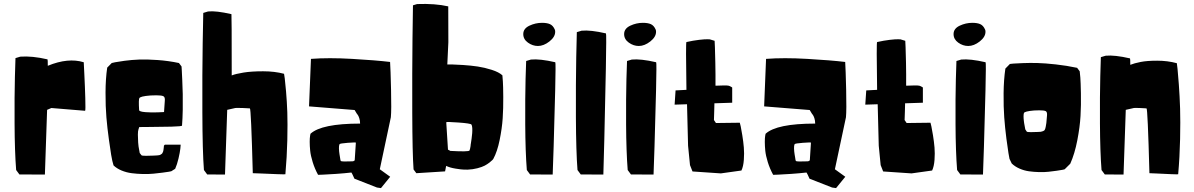

<svg xmlns="http://www.w3.org/2000/svg" viewBox="-20 -881 6065 975"><path d="M222.7 -546.9Q325.7 -589.4 405.3 -564.9Q405.8 -558.1 406.2 -546.1Q406.7 -534.2 408.4 -501.7Q410.2 -469.2 411.1 -440.9Q412.1 -412.6 413.1 -383.1Q414.1 -353.5 413.8 -335.9Q413.6 -318.4 412.1 -318.4L240.7 -332.5L219.2 -323.2L208 5.4L78.6 4.9L62 -17.6Q54.7 -110.8 54 -252.9Q53.2 -395 55.7 -490.2L58.6 -585.9L83 -593.3Q143.1 -597.7 221.2 -579.6Q222.7 -579.6 222.7 -546.9Z M817.4 -146.5H897.5Q897.9 -145.5 895.8 -126.2Q893.6 -106.9 886.5 -76.4Q879.4 -45.9 869.6 -23.9Q868.2 -22.9 866.2 -21.7Q864.3 -20.5 859.6 -17.6Q855 -14.6 852.1 -12.7Q849.1 -10.7 849.1 -11.2L836.9 -8.8Q825.2 -6.8 804.7 -4.2Q784.2 -1.5 758.8 1Q733.4 3.4 704.6 2.7Q675.8 2 648.9 -1.5Q622.1 -4.9 597.4 -15.1Q572.8 -25.4 556.6 -41L550.3 -64.5Q547.9 -75.7 544.4 -95.2Q541 -114.7 533 -172.6Q524.9 -230.5 520.3 -285.2Q515.6 -339.8 515.9 -410.6Q516.1 -481.4 524.4 -537.6L547.4 -561Q553.7 -562.5 564.9 -564.9Q576.2 -567.4 612.5 -572.3Q648.9 -577.1 686.8 -578.6Q724.6 -580.1 780 -576.2Q835.4 -572.3 888.7 -561L901.9 -543.5Q902.3 -536.6 903.1 -524.2Q903.8 -511.7 905.5 -474.9Q907.2 -438 908 -403.3Q908.7 -368.7 908 -323.7Q907.2 -278.8 904.3 -243.2Q904.3 -239.3 849.9 -237.8Q795.4 -236.3 741.2 -236.3L687 -235.8L683.1 -223.6Q680.2 -216.3 680.2 -197Q680.2 -177.7 681.6 -157.2L683.6 -137.2L689.5 -104L698.7 -92.3Q702.1 -89.8 721.9 -89.8Q741.7 -89.8 759.8 -90.8L778.3 -91.8Q783.7 -92.3 788.1 -93Q792.5 -93.8 795.7 -95.9Q798.8 -98.1 801.3 -99.6Q803.7 -101.1 805.4 -105.2Q807.1 -109.4 808.1 -110.8Q809.1 -112.3 809.8 -117.9Q810.5 -123.5 810.8 -125Q811 -126.5 811.8 -133.3Q812.5 -140.1 812.5 -141.6ZM686.5 -321.8Q687 -314 718.5 -311.5Q750 -309.1 781.2 -310.5L813 -312Q815.9 -357.9 816.9 -369.1Q818.8 -387.7 809.8 -392.3Q800.8 -397 774.4 -397Q742.2 -397 720.7 -393.8Q699.2 -390.6 693.4 -387.2L688 -383.8Q683.1 -376.5 686.5 -321.8Z M1156.7 -498Q1176.3 -505.9 1216.6 -512.5Q1256.8 -519 1315.9 -519Q1375 -519 1422.4 -506.3Q1423.8 -498 1426 -482.9Q1428.2 -467.8 1432.6 -416.7Q1437 -365.7 1439 -310.3Q1440.9 -254.9 1439 -169.2Q1437 -83.5 1429.2 3.9Q1429.2 4.9 1387.7 3.4Q1346.2 2 1305.2 0L1263.7 -1.5Q1254.9 -330.1 1249 -330.6Q1231 -332 1212.4 -332.5Q1193.8 -333 1184.1 -333L1174.8 -332.5L1133.8 -323.2L1122.6 5.4L1032.2 4.9L1015.6 -17.6Q1008.3 -110.8 1007.6 -310.3Q1006.8 -509.8 1009.3 -662.6L1012.2 -815.4L1036.6 -822.8Q1077.1 -827.1 1155.3 -809.1Q1156.7 -809.1 1156.7 -498Z M1787.1 -156.7Q1785.6 -158.7 1746.1 -155.8Q1706.5 -152.8 1704.1 -148.9Q1700.7 -141.6 1701.2 -126.7Q1701.7 -111.8 1704.1 -97.2L1706.5 -82.5Q1708.5 -66.9 1710.4 -63.5Q1711.9 -61.5 1727.5 -61Q1743.2 -60.5 1758.3 -61.5L1773.4 -62L1781.2 -66.4ZM1961.4 16.6 1914.6 74.2 1894.5 71.3 1779.8 26.4Q1779.3 25.4 1778.6 23.7Q1777.8 22 1775.9 17.8Q1773.9 13.7 1772.2 9.8Q1770.5 5.9 1768.6 2.2Q1766.6 -1.5 1765.4 -3.4Q1764.2 -5.4 1764.2 -4.9Q1730 -1 1687.7 2Q1645.5 4.9 1620.1 5.9L1595.2 6.8Q1578.1 -24.4 1567.9 -57.6Q1557.6 -90.8 1555.2 -115.5Q1552.7 -140.1 1552.7 -160.4Q1552.7 -180.7 1554.7 -191.4L1556.6 -201.7Q1612.8 -253.4 1808.6 -253.4Q1808.6 -268.6 1804.4 -281Q1800.3 -293.5 1795.9 -298.8L1792 -303.7L1780.8 -322.3L1549.3 -340.8L1559.1 -582Q1648.9 -588.9 1768.1 -582Q1887.2 -575.2 1960.9 -566.4Q1963.4 -529.3 1965.8 -425.3Q1968.3 -321.3 1964.8 -285.6L1908.7 -21.5Z M2374 -248.5Q2369.6 -254.4 2308.8 -258.8Q2248 -263.2 2246.1 -260.3L2254.9 -121.1L2267.1 -114.7Q2359.4 -109.4 2364.3 -116.7Q2365.7 -119.1 2367.2 -126.5Q2368.7 -133.8 2369.6 -139.6L2370.1 -146Q2370.6 -149.4 2371.6 -155.3Q2372.6 -161.1 2374.8 -176.8Q2377 -192.4 2377.9 -205.1Q2378.9 -217.8 2378.2 -230.7Q2377.4 -243.7 2374 -248.5ZM2531.2 -498.5Q2532.2 -486.8 2533.7 -466.3Q2535.2 -445.8 2535.6 -388.4Q2536.1 -331.1 2532.7 -280Q2529.3 -229 2517.3 -170.2Q2505.4 -111.3 2484.9 -73.7Q2483.4 -71.8 2480.5 -68.4Q2477.5 -64.9 2466.1 -55.9Q2454.6 -46.9 2441.2 -39.8Q2427.7 -32.7 2404.3 -26.6Q2380.9 -20.5 2354.5 -19.5Q2347.2 -19.5 2335 -19.8Q2322.8 -20 2293.7 -24.7Q2264.6 -29.3 2245.6 -38.6L2240.2 -10.7L2094.2 -1.5L2080.1 -20.5Q2074.2 -100.1 2073.5 -308.3Q2072.8 -516.6 2074.7 -685.5L2077.1 -854L2098.1 -860.4Q2189.9 -863.8 2256.3 -848.6L2256.8 -666.5L2251.5 -553.7Q2260.3 -553.7 2275.1 -553.7Q2290 -553.7 2330.8 -551Q2371.6 -548.3 2406 -543.2Q2440.4 -538.1 2477.1 -526.4Q2513.7 -514.6 2531.2 -498.5Z M2671.9 4.9 2655.3 -17.6Q2647.9 -110.8 2647.2 -249.3Q2646.5 -387.7 2648.9 -479.5L2651.9 -571.3L2676.3 -578.6Q2721.7 -583 2799.8 -564.9Q2802.7 -564.5 2799.3 -421.9Q2795.9 -279.3 2791.5 -136.7L2786.6 5.4ZM2799.3 -719.7Q2799.3 -693.4 2770 -670.4Q2740.7 -647.5 2711.9 -647.5Q2684.6 -647.5 2660.9 -664.6Q2637.2 -681.6 2637.2 -708Q2637.2 -735.8 2668.2 -750.5Q2699.2 -765.1 2732.4 -765.1Q2757.8 -765.1 2772.9 -758.3Q2788.1 -751.5 2796.9 -731.9Q2799.3 -728 2799.3 -719.7Z M2929.2 4.9 2912.6 -17.6Q2905.3 -110.8 2904.5 -285.9Q2903.8 -460.9 2906.2 -589.4L2909.2 -717.8L2933.6 -725.1Q2979 -729.5 3057.1 -711.4Q3060.1 -710.9 3056.6 -531.7Q3053.2 -352.5 3048.8 -173.8L3043.9 5.4Z M3184.1 4.9 3167.5 -17.6Q3160.2 -110.8 3159.4 -249.3Q3158.7 -387.7 3161.1 -479.5L3164.1 -571.3L3188.5 -578.6Q3233.9 -583 3312 -564.9Q3314.9 -564.5 3311.5 -421.9Q3308.1 -279.3 3303.7 -136.7L3298.8 5.4ZM3311.5 -719.7Q3311.5 -693.4 3282.2 -670.4Q3252.9 -647.5 3224.1 -647.5Q3196.8 -647.5 3173.1 -664.6Q3149.4 -681.6 3149.4 -708Q3149.4 -735.8 3180.4 -750.5Q3211.4 -765.1 3244.6 -765.1Q3270 -765.1 3285.2 -758.3Q3300.3 -751.5 3309.1 -731.9Q3311.5 -728 3311.5 -719.7Z M3405.8 -349.6 3410.6 -421.9Q3433.6 -423.3 3465.8 -424.8Q3461.9 -667 3465.8 -667.5Q3500.5 -675.3 3530.3 -678.7Q3560.1 -682.1 3572.3 -681.6L3584.5 -681.2L3608.9 -673.8Q3609.4 -662.6 3610.4 -642.1Q3611.3 -621.6 3612.5 -561.8Q3613.8 -502 3613.3 -445.8Q3669.9 -448.2 3675.8 -446.3Q3680.2 -446.3 3685.8 -443.8Q3691.4 -441.4 3694.8 -439L3698.2 -436.5V-359.4L3607.9 -356.4Q3607.9 -354 3606.9 -316.4Q3606 -278.8 3605.5 -271.5L3615.7 -256.3L3736.8 -257.8Q3738.8 -251 3741.5 -239Q3744.1 -227.1 3749.5 -194.1Q3754.9 -161.1 3757.3 -131.8Q3759.8 -102.5 3757.3 -69.1Q3754.9 -35.6 3745.1 -15.1L3640.6 -0.5L3496.6 -10.3L3483.9 -42.5L3474.1 -141.1Q3471.2 -258.8 3468.8 -351.6Z M4098.1 -156.7Q4096.7 -158.7 4057.1 -155.8Q4017.6 -152.8 4015.1 -148.9Q4011.7 -141.6 4012.2 -126.7Q4012.7 -111.8 4015.1 -97.2L4017.6 -82.5Q4019.5 -66.9 4021.5 -63.5Q4022.9 -61.5 4038.6 -61Q4054.2 -60.5 4069.3 -61.5L4084.5 -62L4092.3 -66.4ZM4272.5 16.6 4225.6 74.2 4205.6 71.3 4090.8 26.4Q4090.3 25.4 4089.6 23.7Q4088.9 22 4086.9 17.8Q4085 13.7 4083.3 9.8Q4081.5 5.9 4079.6 2.2Q4077.6 -1.5 4076.4 -3.4Q4075.2 -5.4 4075.2 -4.9Q4041 -1 3998.8 2Q3956.5 4.9 3931.2 5.9L3906.2 6.8Q3889.2 -24.4 3878.9 -57.6Q3868.7 -90.8 3866.2 -115.5Q3863.8 -140.1 3863.8 -160.4Q3863.8 -180.7 3865.7 -191.4L3867.7 -201.7Q3923.8 -253.4 4119.6 -253.4Q4119.6 -268.6 4115.5 -281Q4111.3 -293.5 4106.9 -298.8L4103 -303.7L4091.8 -322.3L3860.4 -340.8L3870.1 -582Q3960 -588.9 4079.1 -582Q4198.2 -575.2 4272 -566.4Q4274.4 -529.3 4276.9 -425.3Q4279.3 -321.3 4275.9 -285.6L4219.7 -21.5Z M4374 -349.6 4378.9 -421.9Q4401.9 -423.3 4434.1 -424.8Q4430.2 -667 4434.1 -667.5Q4468.8 -675.3 4498.5 -678.7Q4528.3 -682.1 4540.5 -681.6L4552.7 -681.2L4577.1 -673.8Q4577.6 -662.6 4578.6 -642.1Q4579.6 -621.6 4580.8 -561.8Q4582 -502 4581.5 -445.8Q4638.2 -448.2 4644 -446.3Q4648.4 -446.3 4654.1 -443.8Q4659.7 -441.4 4663.1 -439L4666.5 -436.5V-359.4L4576.2 -356.4Q4576.2 -354 4575.2 -316.4Q4574.2 -278.8 4573.7 -271.5L4584 -256.3L4705.1 -257.8Q4707 -251 4709.7 -239Q4712.4 -227.1 4717.8 -194.1Q4723.1 -161.1 4725.6 -131.8Q4728 -102.5 4725.6 -69.1Q4723.1 -35.6 4713.4 -15.1L4608.9 -0.5L4464.8 -10.3L4452.1 -42.5L4442.4 -141.1Q4439.5 -258.8 4437 -351.6Z M4856.9 4.9 4840.3 -17.6Q4833 -110.8 4832.3 -249.3Q4831.5 -387.7 4834 -479.5L4836.9 -571.3L4861.3 -578.6Q4906.7 -583 4984.9 -564.9Q4987.8 -564.5 4984.4 -421.9Q4981 -279.3 4976.6 -136.7L4971.7 5.4ZM4984.4 -719.7Q4984.4 -693.4 4955.1 -670.4Q4925.8 -647.5 4897 -647.5Q4869.6 -647.5 4845.9 -664.6Q4822.3 -681.6 4822.3 -708Q4822.3 -735.8 4853.3 -750.5Q4884.3 -765.1 4917.5 -765.1Q4942.9 -765.1 4958 -758.3Q4973.1 -751.5 4981.9 -731.9Q4984.4 -728 4984.4 -719.7Z M5296.9 -295.4Q5298.3 -312.5 5290.3 -316.7Q5282.2 -320.8 5258.3 -320.8Q5229 -320.8 5209.5 -317.6Q5189.9 -314.5 5185.1 -311.5L5180.2 -308.6Q5177.7 -302.7 5177.7 -291Q5177.7 -279.3 5179.2 -267.6L5180.7 -255.9L5186.5 -224.1L5194.3 -212.4Q5197.3 -210 5215.3 -210Q5233.4 -210 5249.5 -210.9L5266.1 -211.9L5269 -212.9Q5272.5 -213.9 5275.9 -214.8L5278.8 -216.3Q5282.7 -216.8 5285.6 -222.2Q5288.6 -227.5 5290.5 -238.3Q5292.5 -249 5293.5 -256.6Q5294.4 -264.2 5295.4 -278.3Q5296.4 -292.5 5296.9 -295.4ZM5449.7 -536.6 5462.9 -519Q5464.4 -507.3 5466.1 -486.8Q5467.8 -466.3 5469 -406.7Q5470.2 -347.2 5467 -292Q5463.9 -236.8 5450.7 -168.5Q5437.5 -100.1 5415 -49.8Q5413.1 -47.9 5410.2 -44.9Q5407.2 -42 5400.6 -35.4Q5394 -28.8 5389.9 -24.7Q5385.7 -20.5 5385.7 -21L5375 -18.6Q5364.3 -16.6 5345.9 -13.9Q5327.6 -11.2 5304.9 -8.8Q5282.2 -6.3 5256.1 -7.1Q5230 -7.8 5205.3 -11.2Q5180.7 -14.6 5157.2 -24.9Q5133.8 -35.2 5117.7 -50.8L5106.4 -74.2Q5104.5 -84.5 5101.1 -103.3Q5097.7 -122.1 5090.6 -177.2Q5083.5 -232.4 5079.6 -285.2Q5075.7 -337.9 5076.4 -407.2Q5077.1 -476.6 5085.4 -532.7L5108.4 -556.2Q5114.7 -557.1 5126 -558.1Q5137.2 -559.1 5173.6 -560.5Q5210 -562 5247.8 -561Q5285.6 -560.1 5341.1 -554Q5396.5 -547.9 5449.7 -536.6Z M5719.7 -551.8Q5740.2 -560.1 5772.5 -566.4Q5804.7 -572.8 5856.7 -572.8Q5908.7 -572.8 5956.1 -560.1Q5957.5 -549.8 5959.7 -531Q5961.9 -512.2 5966.3 -451.9Q5970.7 -391.6 5972.7 -329.1Q5974.6 -266.6 5972.7 -175Q5970.7 -83.5 5962.9 3.9Q5962.9 4.9 5926.3 3.4Q5889.6 2 5853.5 0L5816.9 -1.5Q5808.1 -330.1 5802.2 -330.6Q5784.2 -332 5768.1 -332.5Q5752 -333 5745.1 -333L5737.8 -332.5L5696.8 -323.2L5685.5 5.4L5590.3 4.9L5573.7 -17.6Q5566.4 -110.8 5565.7 -254.2Q5564.9 -397.5 5567.4 -494.1L5570.3 -590.8L5594.7 -598.1Q5640.1 -602.5 5718.3 -584.5Q5719.7 -584.5 5719.7 -551.8Z"/></svg>

Font: Noot
Style: Regular
Weight: 400
Designer: Amos Jerbi
Foundry: Amos Jerbi
Version: Version 1.000;PS 001.001;hotconv 1.0.56